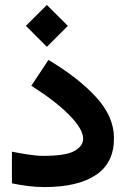

<svg xmlns="http://www.w3.org/2000/svg" viewBox="-20 -759 510 778"><path d="M85 -654.3 169.9 -738.8 254.9 -654.3 169.9 -569.3ZM28.3 -144.5Q59.1 -138.2 94.2 -132.8Q129.4 -127.4 154.8 -127.4Q246.1 -127.4 281.5 -147.2Q316.9 -167 316.9 -197.3Q316.9 -235.8 260.5 -293Q204.1 -350.1 106.9 -411.6L176.3 -516.1Q298.3 -443.4 370.1 -364.7Q441.9 -286.1 441.9 -198.7Q441.9 -98.6 368.4 -49.8Q294.9 -1 161.1 -1Q124.5 -1 91.6 -5.4Q58.6 -9.8 28.3 -16.1Z"/></svg>

Font: Vazir WOL-UI
Style: Bold-WOL-UI
Weight: 700
Designer: Saber Rastikerdar
Foundry: Saber Rastikerdar
Version: Version 30.1.0